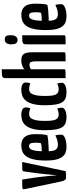

<svg xmlns="http://www.w3.org/2000/svg" viewBox="692 -1467 785 2209"><g transform="rotate(-90 1084.5 -362.5)"><path d="M146 5Q127 5 117.5 -9Q108 -23 103 -44L13 -470Q10 -485 13.5 -491Q17 -497 41 -498.5Q65 -500 123 -500L146 -351Q151 -317 155.5 -275Q160 -233 164 -194.5Q168 -156 170 -131.5Q172 -107 172 -107H174Q174 -107 176 -131.5Q178 -156 181.5 -194.5Q185 -233 189.5 -275Q194 -317 199 -351L217 -479Q219 -490 223.5 -494Q228 -498 250.5 -499Q273 -500 325 -500L220 1Q205 4 183 4.5Q161 5 146 5Z M499 10Q464 10 435.5 0Q407 -10 386 -36Q365 -62 353.5 -108Q342 -154 342 -225Q342 -317 356.5 -373.5Q371 -430 395.5 -459.5Q420 -489 452 -499.5Q484 -510 519 -510Q579 -510 612.5 -471.5Q646 -433 646 -348Q646 -313 643.5 -275.5Q641 -238 633 -210Q602 -203 563 -200Q524 -197 487 -195.5Q450 -194 426.5 -194Q403 -194 403 -194L404 -276Q404 -276 420 -275.5Q436 -275 459.5 -275Q483 -275 505.5 -277Q528 -279 542 -285Q545 -295 546 -311Q547 -327 547 -339Q547 -389 538 -405Q529 -421 505 -421Q491 -421 480 -410.5Q469 -400 462 -377.5Q455 -355 451.5 -319Q448 -283 448 -231Q448 -192 451.5 -165Q455 -138 463 -121.5Q471 -105 485.5 -97Q500 -89 522 -89Q551 -89 578 -97Q605 -105 631 -118Q636 -104 638 -84.5Q640 -65 640 -50Q640 -31 620.5 -17.5Q601 -4 569 3Q537 10 499 10Z M840 10Q802 10 774 0Q746 -10 727.5 -36.5Q709 -63 700 -112Q691 -161 691 -239Q691 -329 707.5 -383Q724 -437 750 -464.5Q776 -492 807.5 -501Q839 -510 870 -510Q906 -510 929.5 -497Q953 -484 953 -461Q953 -451 951 -436.5Q949 -422 943 -406Q931 -411 913.5 -415.5Q896 -420 878 -420Q864 -420 849.5 -414.5Q835 -409 823.5 -390.5Q812 -372 805 -336Q798 -300 798 -240Q798 -194 801.5 -163Q805 -132 814 -114Q823 -96 837 -88Q851 -80 872 -80Q891 -80 910 -85Q929 -90 941 -97Q946 -80 948 -67.5Q950 -55 950 -43Q950 -19 919 -4.5Q888 10 840 10Z M1127 10Q1089 10 1061 0Q1033 -10 1014.5 -36.5Q996 -63 987 -112Q978 -161 978 -239Q978 -329 994.5 -383Q1011 -437 1037 -464.5Q1063 -492 1094.5 -501Q1126 -510 1157 -510Q1193 -510 1216.5 -497Q1240 -484 1240 -461Q1240 -451 1238 -436.5Q1236 -422 1230 -406Q1218 -411 1200.5 -415.5Q1183 -420 1165 -420Q1151 -420 1136.5 -414.5Q1122 -409 1110.5 -390.5Q1099 -372 1092 -336Q1085 -300 1085 -240Q1085 -194 1088.5 -163Q1092 -132 1101 -114Q1110 -96 1124 -88Q1138 -80 1159 -80Q1178 -80 1197 -85Q1216 -90 1228 -97Q1233 -80 1235 -67.5Q1237 -55 1237 -43Q1237 -19 1206 -4.5Q1175 10 1127 10Z M1290 0V-690Q1290 -713 1298 -722Q1306 -731 1328 -733Q1350 -735 1392 -735V-474Q1411 -492 1438.5 -501Q1466 -510 1492 -510Q1533 -510 1553.5 -495Q1574 -480 1581 -451.5Q1588 -423 1588 -380V-19Q1588 -9 1582.5 -5.5Q1577 -2 1555 -1Q1533 0 1483 0V-349Q1483 -375 1476.5 -395.5Q1470 -416 1442 -416Q1431 -416 1418 -412.5Q1405 -409 1392 -399V-19Q1392 -9 1388 -5.5Q1384 -2 1362.5 -1Q1341 0 1290 0Z M1679 0V-455Q1679 -478 1688 -487Q1697 -496 1719 -498Q1741 -500 1783 -500V-19Q1783 -9 1778.5 -5.5Q1774 -2 1752.5 -1Q1731 0 1679 0ZM1729 -553Q1705 -553 1692 -569Q1679 -585 1679 -628Q1679 -660 1692.5 -680Q1706 -700 1735 -700Q1764 -700 1774 -685Q1784 -670 1784 -632Q1784 -595 1769.5 -574Q1755 -553 1729 -553Z M2000 10Q1965 10 1936.5 0Q1908 -10 1887 -36Q1866 -62 1854.5 -108Q1843 -154 1843 -225Q1843 -317 1857.5 -373.5Q1872 -430 1896.5 -459.5Q1921 -489 1953 -499.5Q1985 -510 2020 -510Q2080 -510 2113.5 -471.5Q2147 -433 2147 -348Q2147 -313 2144.5 -275.5Q2142 -238 2134 -210Q2103 -203 2064 -200Q2025 -197 1988 -195.5Q1951 -194 1927.5 -194Q1904 -194 1904 -194L1905 -276Q1905 -276 1921 -275.5Q1937 -275 1960.5 -275Q1984 -275 2006.5 -277Q2029 -279 2043 -285Q2046 -295 2047 -311Q2048 -327 2048 -339Q2048 -389 2039 -405Q2030 -421 2006 -421Q1992 -421 1981 -410.5Q1970 -400 1963 -377.5Q1956 -355 1952.5 -319Q1949 -283 1949 -231Q1949 -192 1952.5 -165Q1956 -138 1964 -121.5Q1972 -105 1986.5 -97Q2001 -89 2023 -89Q2052 -89 2079 -97Q2106 -105 2132 -118Q2137 -104 2139 -84.5Q2141 -65 2141 -50Q2141 -31 2121.5 -17.5Q2102 -4 2070 3Q2038 10 2000 10Z"/></g></svg>

Font: Yanone Kaffeesatz ExtraLight SemiBold
Style: Regular
Weight: 600
Version: Version 2.003